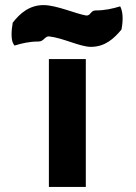

<svg xmlns="http://www.w3.org/2000/svg" viewBox="-20 -724 534 754"><path d="M132 -561C152 -561 157 -583 173 -581C228 -575 294 -540 337 -540C393 -540 428 -573 457 -608C465 -649 462 -680 452 -699C422 -690 392 -683 355 -683C336 -683 336 -662 319 -663C280 -669 202 -704 151 -704C95 -704 58 -671 30 -635C24 -602 23 -566 33 -551L37 -545C66 -554 95 -561 132 -561ZM317 10V-492H172V10Z"/></svg>

Font: Bluebird
Style: SfBdNrw
Weight: 700
Designer: Jasper
Foundry: Cannot Into Space Fonts
Version: Version 0.98